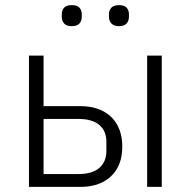

<svg xmlns="http://www.w3.org/2000/svg" viewBox="-20 -729 744 749"><path d="M93 0V-512H150V-315H292Q344 -315 381 -296Q418 -277 437.5 -241.5Q457 -206 457 -157Q457 -108 437.5 -73Q418 -38 381.5 -19Q345 0 293 0ZM150 -50H286Q340 -50 367.5 -74Q395 -98 395 -140V-176Q395 -218 367.5 -241.5Q340 -265 286 -265H150ZM554 0V-512H611V0ZM260 -627Q239 -627 230 -637.5Q221 -648 221 -664V-673Q221 -689 230 -699Q239 -709 260 -709Q281 -709 290 -699Q299 -689 299 -673V-664Q299 -648 290 -637.5Q281 -627 260 -627ZM444 -627Q424 -627 414.5 -637.5Q405 -648 405 -664V-673Q405 -689 414.5 -699Q424 -709 444 -709Q465 -709 474 -699Q483 -689 483 -673V-664Q483 -648 474 -637.5Q465 -627 444 -627Z"/></svg>

Font: IBM Plex Sans Light
Style: Regular
Weight: 300
Designer: Mike Abbink, Paul van der Laan, Pieter van Rosmalen
Foundry: Bold Monday
Version: Version 3.201